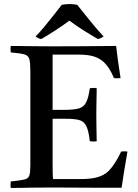

<svg xmlns="http://www.w3.org/2000/svg" viewBox="-20 -928 680 949"><path d="M33 1Q31 -14 33 -31Q80 -36 100 -40.5Q120 -45 125 -60.5Q130 -76 130 -111V-576Q130 -618 125 -636Q120 -654 99.5 -659.5Q79 -665 33 -669Q31 -684 33 -701Q59 -701 78.5 -700.5Q98 -700 118 -700Q138 -700 166 -699.5Q194 -699 237 -699Q316 -699 385 -699.5Q454 -700 500 -700.5Q546 -701 554 -701Q558 -664 563.5 -625Q569 -586 576 -542Q559 -540 543 -542Q531 -572 515 -595Q499 -618 482 -630Q463 -644 436.5 -651Q410 -658 371 -658H240V-385H295Q343 -385 368 -391.5Q393 -398 405 -420.5Q417 -443 424 -492Q442 -495 458 -492Q457 -432 456.5 -404Q456 -376 456 -362Q456 -346 456.5 -313.5Q457 -281 458 -230Q443 -227 424 -230Q418 -283 406 -306Q394 -329 370.5 -335Q347 -341 304 -341H240V-124Q240 -90 240.5 -69.5Q241 -49 242 -43H379Q429 -43 459.5 -51.5Q490 -60 510 -77Q524 -88 543 -115.5Q562 -143 579 -179Q595 -181 610 -179Q600 -123 593 -78Q586 -33 581 0Q536 0 483 0Q430 0 377 -0.5Q324 -1 280.5 -1Q237 -1 211 -1Q164 -1 134.5 -0.5Q105 0 82.5 0.5Q60 1 33 1ZM323 -826Q292 -803 257 -780Q222 -757 184 -735Q167 -738 156 -748Q177 -769 200.5 -797.5Q224 -826 246.5 -854.5Q269 -883 285 -904Q293 -906 303.5 -907Q314 -908 324 -908Q333 -908 343.5 -907Q354 -906 362 -904Q379 -883 401.5 -854.5Q424 -826 448 -797.5Q472 -769 492 -748Q480 -739 464 -735Q426 -757 390.5 -779.5Q355 -802 323 -826Z"/></svg>

Font: Castoro
Style: Regular
Weight: 400
Designer: John Hudson
Foundry: Tiro Typeworks Ltd.
Version: Version 2.04